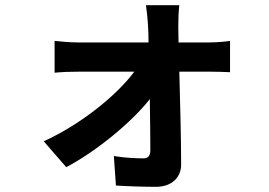

<svg xmlns="http://www.w3.org/2000/svg" viewBox="-20 -642 1040 742"><path d="M670 -478 669 -539C669 -566 670 -598 673 -622H544C551 -575 554 -526 554 -478H282C255 -478 215 -481 191 -484V-361C220 -364 256 -365 285 -365H499C430 -272 290 -160 149 -96L236 4C354 -58 490 -171 559 -259C560 -183 561 -110 561 -61C561 -40 552 -30 535 -30C508 -30 461 -32 420 -39L428 75C473 78 535 80 583 80C643 80 681 44 680 -8C680 -112 676 -244 673 -365H793C816 -365 846 -364 869 -363V-484C852 -481 815 -478 788 -478Z"/></svg>

Font: Spoqa Han Sans Neo Bold
Style: Bold
Weight: 700
Designer: [Spoqa Han Sans Neo] Dong-huui Kim  Younghwa Kang  Yujin Lee  [Noto Sans] Ryoko NISHIZUKA  (kana & ideographs); Paul D. 
Foundry: Spoqa (http://www.spoqa-han-sans.com)
Version: Version 1.000